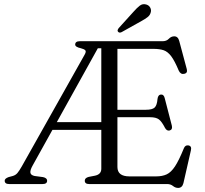

<svg xmlns="http://www.w3.org/2000/svg" viewBox="-20 -902 1005 941"><path d="M476.5 -75V-265.5H237L139.5 -90Q127 -67.5 129 -55.5Q131 -43.5 149.5 -39.5L191 -34Q211 -29.5 211 -16.5Q211 0 188.5 0H25Q3 0 3 -16.5Q3 -27 22 -34L42.5 -39.5Q56.5 -43.5 65.5 -54.2Q74.5 -65 86.5 -86L395 -634.5Q403.5 -649.5 398 -655.5Q392.5 -661.5 376.5 -665.5Q348.5 -671.5 348.5 -683.5Q348.5 -700 371.5 -700H777.5Q796 -700 807.5 -712Q819 -724 834 -724Q852.5 -724 858.5 -701L895.5 -563Q900.5 -543.5 882.5 -540Q865 -536.5 856 -556Q836 -604 819 -626.5Q802 -649 782 -655.8Q762 -662.5 732.5 -662.5H555.5V-364H694.5Q726.5 -364 738 -375Q749.5 -386 752 -417Q754.5 -436.5 767 -438.5Q782.5 -440.5 787 -422L822 -287Q827 -267 811.5 -262.5Q797.5 -259 788.5 -275.5Q773 -306 758.8 -316.8Q744.5 -327.5 716 -327.5H555.5V-83.5Q555.5 -37.5 614.5 -37.5H745Q775.5 -37.5 797 -47.5Q818.5 -57.5 837.8 -86.8Q857 -116 881 -175Q887.5 -191.5 903 -189.5Q921 -186.5 915.5 -164.5L879 -4.5Q873 19 853 19Q839.5 19 827.8 9.5Q816 0 799 0H417Q395.5 0 395.5 -16.5Q395.5 -30 414.5 -35L445.5 -41Q476.5 -47.5 476.5 -75ZM459.5 -665.5 258.5 -303.5H476.5V-665.5ZM634 -844Q651 -863.5 665 -874.2Q679 -885 696.5 -880Q710.5 -876 716.5 -864.2Q722.5 -852.5 718.5 -840.5Q715 -827 703 -817.8Q691 -808.5 673.5 -799L576 -744.5Q565 -739 558.5 -746.5Q555 -750.5 556.8 -755.2Q558.5 -760 562 -764.5Z"/></svg>

Font: Fraunces 9pt Soft Light
Style: Regular
Weight: 300
Version: Version 1.000;[0bf87f6ff]